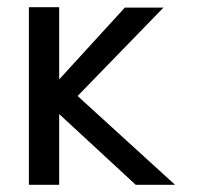

<svg xmlns="http://www.w3.org/2000/svg" viewBox="-20 -512 550 532"><path d="M60 -492H144V-292L326 -491H433L195 -246L465 0H356L144 -196V0H60Z"/></svg>

Font: Niramit
Style: Regular
Weight: 400
Version: Version 1.000; ttfautohint (v1.6)